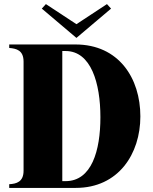

<svg xmlns="http://www.w3.org/2000/svg" viewBox="-20 -917 745 937"><path d="M348 -700H25V-683C60 -680 95 -672 95 -616V-84C95 -29 60 -20 25 -18V0H350C558 0 665 -166 665 -349C665 -535 560 -700 348 -700ZM300 -33H284V-668H300C424 -668 470 -512 470 -345C470 -181 427 -33 300 -33ZM184 -875 353 -732 522 -875 502 -897 353 -799 204 -897Z"/></svg>

Font: Sprat Condesed
Style: Bold
Weight: 700
Width: 3
Designer: Ethan Nakache
Foundry: Collletttivo
Version: Version 2.000;Glyphs 3.2 (3217)